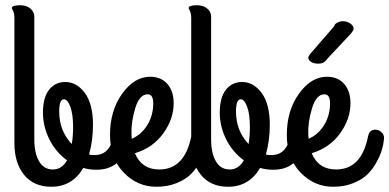

<svg xmlns="http://www.w3.org/2000/svg" viewBox="-20 -685 1486 733"><path d="M144 -255Q144 -313 167.5 -342.5Q191 -372 229 -372Q273 -372 304 -330Q335 -288 335 -209Q335 -148 320 -95Q327 -93 341 -93Q372 -93 390 -113Q408 -133 413 -165Q416 -180 439 -181Q467 -182 471 -157Q473 -148 470 -136Q460 -93 429 -65Q398 -37 349 -37Q320 -37 298 -44Q256 28 176 28Q109 28 72 -17.5Q35 -63 35 -139V-616Q35 -633 30 -643Q25 -653 25 -654Q25 -665 57 -665Q81 -665 96 -652.5Q111 -640 111 -621V-153Q111 -101 129 -69.5Q147 -38 182 -38Q216 -38 236 -73Q193 -104 168.5 -153Q144 -202 144 -255ZM206 -259Q206 -186 254 -135Q259 -164 259 -201Q259 -249 248.5 -277.5Q238 -306 224 -306Q206 -306 206 -259Z M643 -291Q643 -231 603.5 -176Q564 -121 495 -100Q521 -38 588 -38Q685 -38 710 -164Q714 -185 730 -189Q746 -193 759.5 -182Q773 -171 771 -154Q769 -133 762.5 -111.5Q756 -90 741.5 -64Q727 -38 707 -18.5Q687 1 653 14.5Q619 28 577 28Q505 28 452.5 -26Q400 -80 400 -170Q400 -263 446.5 -327.5Q493 -392 553 -392Q595 -392 619 -364.5Q643 -337 643 -291ZM482 -173Q482 -170 482.5 -164Q483 -158 483 -155Q521 -172 543 -208.5Q565 -245 565 -290Q565 -325 544 -325Q512 -325 496 -271Q480 -217 482 -173Z M819 -255Q819 -313 842.5 -342.5Q866 -372 904 -372Q948 -372 979 -330Q1010 -288 1010 -209Q1010 -148 995 -95Q1002 -93 1016 -93Q1047 -93 1065 -113Q1083 -133 1088 -165Q1091 -180 1114 -181Q1142 -182 1146 -157Q1148 -148 1145 -136Q1135 -93 1104 -65Q1073 -37 1024 -37Q995 -37 973 -44Q931 28 851 28Q784 28 747 -17.5Q710 -63 710 -139V-616Q710 -633 705 -643Q700 -653 700 -654Q700 -665 732 -665Q756 -665 771 -652.5Q786 -640 786 -621V-153Q786 -101 804 -69.5Q822 -38 857 -38Q891 -38 911 -73Q868 -104 843.5 -153Q819 -202 819 -255ZM881 -259Q881 -186 929 -135Q934 -164 934 -201Q934 -249 923.5 -277.5Q913 -306 899 -306Q881 -306 881 -259Z M1318 -291Q1318 -231 1278.5 -176Q1239 -121 1170 -100Q1196 -38 1263 -38Q1360 -38 1385 -164Q1389 -185 1405 -189Q1421 -193 1434.5 -182Q1448 -171 1446 -154Q1444 -133 1437.5 -111.5Q1431 -90 1416.5 -64Q1402 -38 1382 -18.5Q1362 1 1328 14.5Q1294 28 1252 28Q1180 28 1127.5 -26Q1075 -80 1075 -170Q1075 -263 1121.5 -327.5Q1168 -392 1228 -392Q1270 -392 1294 -364.5Q1318 -337 1318 -291ZM1157 -173Q1157 -170 1157.5 -164Q1158 -158 1158 -155Q1196 -172 1218 -208.5Q1240 -245 1240 -290Q1240 -325 1219 -325Q1187 -325 1171 -271Q1155 -217 1157 -173ZM1318 -555 1229 -460Q1218 -442 1196 -442Q1177 -442 1167 -449Q1157 -456 1157 -465Q1157 -470 1165 -480L1256 -585Q1257 -593 1267.5 -598.5Q1278 -604 1289 -604Q1304 -604 1317 -595.5Q1330 -587 1330 -575Q1330 -569 1318 -555Z"/></svg>

Font: Grand Hotel
Style: Regular
Weight: 400
Designer: Brian J. Bonislawsky & Jim Lyles for Astigmatic (AOETI)
Foundry: Astigmatic (AOETI)
Version: Version 001.000